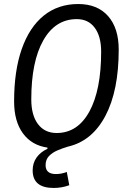

<svg xmlns="http://www.w3.org/2000/svg" viewBox="-20 -723 626 950"><path d="M245.6 207Q141.6 207 141.6 120.1Q141.6 83.5 161.1 56.2Q180.7 28.8 214.8 13.2V7.3Q136.7 -3.9 93.3 -63.5Q49.8 -123 49.8 -221.2Q49.8 -372.6 87.6 -480.5Q125.5 -588.4 196.5 -645.8Q267.6 -703.1 367.2 -703.1Q461.9 -703.1 514.6 -643.6Q567.4 -584 567.4 -477.5Q567.4 -274.4 501.5 -149.7Q435.5 -24.9 316.4 2.4Q290 10.3 264.6 21Q239.3 31.7 222.4 49.1Q205.6 66.4 205.6 94.2Q205.6 138.2 256.8 138.2Q283.7 138.2 310.5 127.9L322.8 193.4Q286.1 207 245.6 207ZM260.3 -64.9Q364.3 -64.9 422.4 -171.4Q480.5 -277.8 480.5 -467.3Q480.5 -543 448.7 -585.7Q417 -628.4 359.9 -628.4Q253.9 -628.4 194.3 -523.4Q134.8 -418.5 134.8 -231.4Q134.8 -152.8 168 -108.9Q201.2 -64.9 260.3 -64.9Z"/></svg>

Font: Cascadia Code NF SemiLight
Style: Italic
Weight: 350
Italic angle: -10°
Monospace: yes
Designer: Aaron Bell
Foundry: Saja Typeworks
Version: Version 2404.023; ttfautohint (v1.8.4)